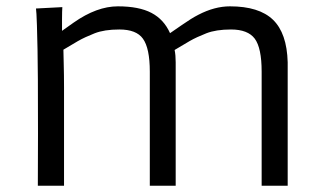

<svg xmlns="http://www.w3.org/2000/svg" viewBox="-20 -592 1040 612"><path d="M100.6 0 101.1 -165.5Q101.1 -376.5 99.6 -434.6L97.7 -511.7Q96.2 -556.6 94.7 -564.9L178.7 -569.3Q178.2 -563.5 178 -554Q177.7 -544.4 177.7 -530.3V-493.7L214.8 -520Q288.6 -571.8 355.7 -571.8Q422.9 -571.8 462.6 -551Q502.4 -530.3 522 -486.3Q528.3 -490.2 559.3 -512Q590.3 -533.7 612.3 -544.9Q664.1 -571.8 712.9 -571.8Q805.7 -571.8 850.1 -529.1Q894.5 -486.3 897 -393.6V0H814V-363.8Q814 -439 792 -468.8Q770 -498 716.3 -498Q668.5 -498 637.5 -485.8Q606.4 -473.6 585 -461.4L538.1 -433.6L536.6 -432.6Q540 -416.5 540 -393.6V0H457.5V-363.8Q457.5 -438.5 435.5 -468.8Q414.6 -498 360.4 -498Q312.5 -498 281.5 -485.8Q250.5 -473.6 229 -461.4L182.1 -433.6L183.1 -389.2Q184.1 -352.1 184.1 -314V0Z"/></svg>

Font: Duru Sans
Style: Regular
Weight: 400
Designer: Onur Yazõcõgil
Foundry: Onur Yazõcõgil
Version: Version 1.002